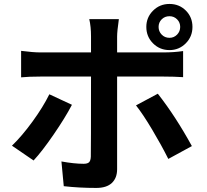

<svg xmlns="http://www.w3.org/2000/svg" viewBox="-20 -885 1040 963"><path d="M830.1 -803.7Q806.6 -803.7 791 -788.1Q775.4 -772.5 775.4 -750Q775.4 -727.5 791 -711.4Q806.6 -695.3 830.1 -695.3Q852.5 -695.3 868.2 -711.4Q883.8 -727.5 883.8 -750Q883.8 -772.5 868.2 -788.1Q852.5 -803.7 830.1 -803.7ZM830.1 -633.8Q781.2 -633.8 747.6 -667.5Q713.9 -701.2 713.9 -750Q713.9 -797.9 747.6 -831.5Q781.2 -865.2 830.1 -865.2Q878.9 -865.2 912.1 -832Q945.3 -798.8 945.3 -750Q945.3 -701.2 911.6 -667.5Q877.9 -633.8 830.1 -633.8ZM227.5 -412.1 340.8 -359.4Q306.6 -293.9 248.5 -209.5Q190.4 -125 148.4 -80.1L40 -154.3Q89.8 -202.1 143.1 -275.4Q196.3 -348.6 227.5 -412.1ZM800.8 -501H567.4V-36.1Q567.4 7.8 541 32.7Q514.6 57.6 462.9 57.6Q376 57.6 299.8 48.8L288.1 -75.2Q352.5 -63.5 399.4 -63.5Q418.9 -63.5 426.8 -71.3Q434.6 -79.1 435.5 -98.6Q436.5 -135.7 436.5 -500V-501H182.6Q124 -501 85.9 -497.1V-629.9Q146.5 -622.1 182.6 -622.1H436.5V-702.1Q436.5 -752 427.7 -789.1H576.2Q567.4 -727.5 567.4 -702.1V-622.1H799.8Q852.5 -622.1 898.4 -628.9V-498Q851.6 -501 800.8 -501ZM662.1 -356.4 771.5 -415Q860.4 -301.8 942.4 -152.3L824.2 -87.9Q790 -156.2 743.2 -234.9Q696.3 -313.5 662.1 -356.4Z"/></svg>

Font: Gen Shin Gothic Bold
Style: Bold
Weight: 700
Designer: [Source Han Sans]
Ryoko NISHIZUKA  (kana & ideographs); Paul D. Hunt (Latin, Greek & Cyrillic); Wenlong ZHANG  (bopomofo
Version: Version 1.002.20150607